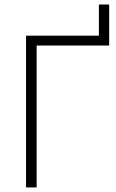

<svg xmlns="http://www.w3.org/2000/svg" viewBox="-20 -819 506 839"><path d="M412.1 -663.1V-799.3H457V-620.1H140.1V0H93.8V-663.1Z"/></svg>

Font: Bpm'online Open Sans Light
Style: Regular
Weight: 300
Foundry: Ascender Corporation
Version: Version 1.10